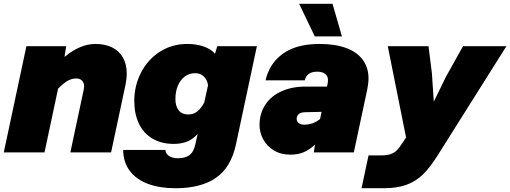

<svg xmlns="http://www.w3.org/2000/svg" viewBox="-38 -808 2705 1018"><path d="M408 -349Q408 -369 397 -380.5Q386 -392 367 -392Q342 -392 320.5 -379.5Q299 -367 270 -338L198 0H-18L102 -563H313L304 -506Q387 -575 468 -575Q519 -575 556.5 -556.5Q594 -538 614 -502.5Q634 -467 634 -418Q634 -391 628 -361L551 0H335L406 -333Q408 -345 408 -349Z M1114 -563H1324L1213 -42Q1187 79 1107.5 134.5Q1028 190 892 190Q809 190 747 167Q685 144 650.5 98.5Q616 53 615 -13H839Q840 7 858 19Q876 31 906 31Q944 31 966.5 14.5Q989 -2 998 -44L1010 -98Q985 -70 954.5 -57.5Q924 -45 883 -45Q818 -45 770.5 -73Q723 -101 698.5 -152.5Q674 -204 674 -273Q674 -354 710 -423.5Q746 -493 810 -534Q874 -575 955 -575Q1003 -575 1042 -561.5Q1081 -548 1102 -523ZM960 -201Q988 -201 1008.5 -217.5Q1029 -234 1045 -265L1065 -356Q1061 -385 1042.5 -402.5Q1024 -420 997 -420Q966 -420 942 -402.5Q918 -385 905 -353.5Q892 -322 892 -283Q892 -245 909.5 -223Q927 -201 960 -201Z M1632 -41Q1603 -14 1572.5 -1Q1542 12 1502 12Q1451 12 1414 -10.5Q1377 -33 1357.5 -69.5Q1338 -106 1338 -145Q1338 -206 1368.5 -252.5Q1399 -299 1454.5 -324Q1510 -349 1583 -349H1696L1700 -370Q1701 -375 1701 -384Q1701 -405 1685.5 -416.5Q1670 -428 1645 -428Q1616 -428 1599.5 -416.5Q1583 -405 1578 -382H1370Q1390 -471 1461.5 -523Q1533 -575 1657 -575Q1738 -575 1796 -554Q1854 -533 1885 -491.5Q1916 -450 1916 -390Q1916 -368 1909 -333L1838 0H1626ZM1575 -147Q1599 -147 1620.5 -155Q1642 -163 1659 -177L1667 -215L1578 -213Q1556 -212 1545.5 -202.5Q1535 -193 1535 -178Q1535 -164 1545.5 -155.5Q1556 -147 1575 -147ZM1631 -615 1548 -788H1725L1775 -615Z M2262 -269 2327 -402 2417 -563H2647L2283 15Q2243 79 2205.5 116Q2168 153 2118 171.5Q2068 190 1995 190H1879L1916 16H1981Q2014 16 2033.5 9Q2053 2 2065.5 -10.5Q2078 -23 2095 -49L2115 -79L2018 -563H2234L2252 -419Z"/></svg>

Font: Azeret Mono Black
Style: Italic
Weight: 900
Italic angle: -12°
Designer: Martin Vácha
Foundry: Displaay
Version: Version 1.000; Glyphs 3.0.3, build 3074